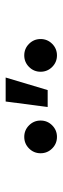

<svg xmlns="http://www.w3.org/2000/svg" viewBox="204 -1038 218 665"><g transform="rotate(-90 312.5 -705.0)"><path d="M274.9 -648.4 293.9 -793.9H377L333.5 -648.4ZM171.4 -616.2Q147.9 -616.2 131.3 -632.8Q114.7 -649.4 114.7 -672.9Q114.7 -696.3 131.3 -712.9Q147.9 -729.5 171.4 -729.5Q194.8 -729.5 211.4 -712.9Q228 -696.3 228 -672.9Q228 -649.4 211.4 -632.8Q194.8 -616.2 171.4 -616.2ZM453.6 -616.2Q430.2 -616.2 413.6 -632.8Q397 -649.4 397 -672.9Q397 -696.3 413.6 -712.9Q430.2 -729.5 453.6 -729.5Q477.1 -729.5 493.7 -712.9Q510.3 -696.3 510.3 -672.9Q510.3 -649.4 493.7 -632.8Q477.1 -616.2 453.6 -616.2Z"/></g></svg>

Font: Inter Display
Style: Regular
Weight: 400
Designer: Rasmus Andersson
Foundry: rsms
Version: Version 4.001;git-9221beed3